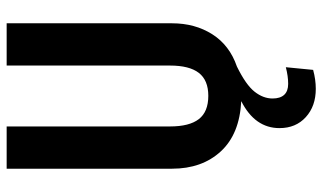

<svg xmlns="http://www.w3.org/2000/svg" viewBox="-216 -515 969 577"><g transform="rotate(-90 268.5 -226.5)"><path d="M487 -691V-194Q487 -125 454 -73Q421 -21 357 1Q302 28 281.5 54Q261 80 261 108Q261 131 272 143Q283 155 305 155Q328 155 355 148L347 230Q318 238 290 238Q238 238 205 208Q172 178 172 129Q172 55 253 14Q154 9 102 -47.5Q50 -104 50 -194V-691H177V-200Q177 -142 199 -113.5Q221 -85 269 -85Q316 -85 338 -113.5Q360 -142 360 -200V-691Z"/></g></svg>

Font: Fira Sans Compressed Medium
Style: Regular
Weight: 500
Width: 1
Designer: bBox Type GmbH & Carrois Corporate GbR & Edenspiekermann AG
Foundry: bBox Type GmbH & Carrois Corporate GbR & Edenspiekermann AG
Version: Version 4.301